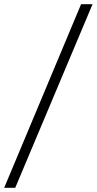

<svg xmlns="http://www.w3.org/2000/svg" viewBox="-102 -780 464 921"><path d="M-82 121H-29L342 -760H287Z"/></svg>

Font: Noto Serif Tamil ExtraCondensed
Style: Italic
Weight: 400
Width: 2
Italic angle: -12°
Designer: Indian Type Foundry, Tom Grace, and the Monotype Design Team
Foundry: Monotype Imaging Inc.
Version: Version 2.003